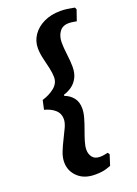

<svg xmlns="http://www.w3.org/2000/svg" viewBox="-149 -716 648 906"><g transform="rotate(-20 175.0 -263.0)"><path d="M53.5 -287.4Q90.2 -298.4 115.5 -319.1Q140.8 -339.8 140.8 -370.5Q140.8 -391 134.8 -417.3Q128.7 -443.6 122.1 -471.6Q115.5 -499.7 115.5 -524.2Q115.5 -560.1 135.6 -589.4Q155.7 -618.8 191.7 -636.1Q227.6 -653.5 275.6 -653.5Q292.2 -653.5 308.1 -651.3Q324 -649.2 334.7 -647Q345.5 -644.8 345.5 -644.8L350.2 -634.8L331.5 -581Q331.5 -581 318 -583.5Q304.6 -586 292.5 -586Q261.4 -586 245.9 -564.4Q230.3 -542.9 230.3 -510.9Q230.3 -485.6 234.9 -449.5Q239.6 -413.4 239.6 -386.6Q239.6 -354.9 228.1 -332.6Q216.7 -310.3 197.7 -296.5Q178.6 -282.7 156.5 -276.3L155.5 -270.7Q182.6 -260.7 199 -239.9Q215.4 -219.2 215.4 -185.7Q215.4 -165.5 208.1 -139.9Q200.8 -114.3 191 -87.7Q181.2 -61.2 173.9 -37.2Q166.6 -13.2 166.6 4Q166.6 26.5 178.8 42Q191.1 57.4 216.4 57.4Q229 57.4 242.6 54.6Q256.3 51.8 256.3 51.8L262.9 61L246 113.7Q246 113.7 224.4 121.1Q202.8 128.5 166.2 128.5Q111.5 128.5 79.8 98Q48.1 67.5 48.1 24.1Q48.1 -0.4 58.5 -26.7Q68.9 -53.1 82.3 -79.2Q95.7 -105.3 106.1 -128.3Q116.5 -151.4 116.5 -168.9Q116.5 -197.4 96.3 -215.3Q76.1 -233.1 43.4 -241.6Z"/></g></svg>

Font: Alegreya
Style: Italic
Weight: 400
Italic angle: -7°
Designer: Juan Pablo del Peral
Foundry: Huerta Tipografica
Version: Version 2.009